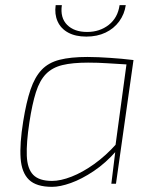

<svg xmlns="http://www.w3.org/2000/svg" viewBox="-20 -713 604 745"><path d="M319 -492Q341 -492 362.5 -491Q384 -490 406.5 -488.5Q429 -487 451.5 -485Q474 -483 498 -480L488 -462Q434 -465 397.5 -467.5Q361 -470 322 -470Q261 -470 222 -460.5Q183 -451 158.5 -426Q134 -401 119.5 -355.5Q105 -310 94 -238Q82 -159 84 -108.5Q86 -58 109 -34.5Q132 -11 182 -11Q215 -11 257.5 -27.5Q300 -44 345.5 -76.5Q391 -109 432 -155V-128Q390 -80 343.5 -49Q297 -18 255 -3Q213 12 182 12Q121 12 92.5 -15.5Q64 -43 60 -99Q56 -155 70 -242Q82 -317 98.5 -365.5Q115 -414 141.5 -442Q168 -470 211 -481Q254 -492 319 -492ZM473 -480H498L430 0H412L427 -122L425 -126ZM444 -693H468Q463 -658 442.5 -630Q422 -602 389.5 -586.5Q357 -571 315 -571Q273 -571 244.5 -586.5Q216 -602 203.5 -630Q191 -658 196 -693H220Q213 -644 240.5 -616.5Q268 -589 318 -589Q367 -589 402 -616.5Q437 -644 444 -693Z"/></svg>

Font: Exo 2 Thin
Style: Italic
Weight: 250
Italic angle: -8°
Designer: Natanael Gama
Foundry: Natanael Gama
Version: Version 2.010